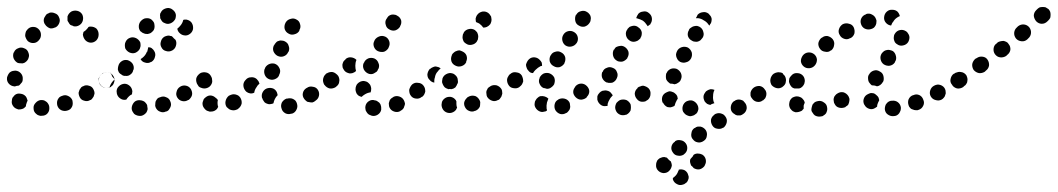

<svg xmlns="http://www.w3.org/2000/svg" viewBox="-27 -306 3024 549"><path d="M109 18Q115 11 114 1Q114 -3 112 -7Q110 -11 107 -14Q103 -17 99 -19Q95 -20 90 -20Q81 -19 75 -12Q68 -5 69 4Q69 9 71 13Q73 17 77 20Q80 23 84 24Q88 26 93 25Q103 25 109 18ZM174 6Q177 3 179 -1Q181 -5 181 -10Q181 -14 180 -19Q177 -27 169 -31Q160 -36 151 -32Q147 -31 143 -28Q140 -25 138 -21Q136 -17 136 -12Q136 -8 137 -4Q140 5 148 9Q157 13 166 10Q170 9 174 6ZM35 6Q31 7 26 7Q22 6 18 4Q14 2 11 -2Q8 -6 7 -10Q6 -14 7 -19Q7 -23 9 -27Q12 -31 15 -34Q22 -40 32 -38Q41 -37 47 -30Q49 -27 50 -24Q51 -21 52 -18Q50 -15 49 -11Q47 -6 47 -2Q46 -1 45 0Q44 1 43 2Q40 5 35 6ZM238 -26Q241 -29 242 -34Q244 -38 243 -43Q242 -47 240 -51Q236 -59 227 -61Q218 -64 210 -59H209Q205 -57 203 -53Q200 -50 199 -45Q197 -41 198 -37Q199 -32 201 -28Q205 -20 214 -18Q223 -15 231 -20H232Q236 -22 238 -26ZM297 -65Q299 -69 300 -73Q301 -78 300 -82Q299 -86 296 -90Q291 -98 282 -99Q273 -101 265 -95Q261 -93 259 -89Q256 -85 255 -81Q255 -76 256 -72Q257 -67 259 -64Q265 -56 274 -55Q283 -53 291 -58V-59Q295 -61 297 -65ZM-2 -67Q-8 -74 -7 -83V-84Q-6 -88 -4 -92Q-2 -96 1 -99Q5 -102 9 -103Q14 -104 18 -104Q27 -103 33 -96Q39 -89 38 -79Q38 -74 36 -71Q33 -67 30 -64Q29 -63 28 -62Q27 -62 26 -61Q21 -61 16 -59Q15 -59 14 -59Q14 -59 14 -59Q14 -59 14 -59Q4 -60 -2 -67ZM12 -139Q16 -130 24 -126Q28 -125 33 -125Q37 -124 42 -126Q46 -128 49 -131Q52 -134 54 -138V-139Q58 -147 54 -156Q51 -165 42 -168Q38 -170 33 -170Q29 -170 25 -168Q21 -167 17 -163Q14 -160 13 -156H12Q9 -147 12 -139ZM46 -212Q45 -208 45 -203Q46 -199 48 -195Q50 -191 53 -188Q61 -182 70 -183Q79 -184 85 -192Q91 -199 90 -209Q89 -218 82 -224Q75 -230 65 -229Q56 -228 50 -220Q47 -217 46 -212ZM249 -224Q242 -230 232 -230Q231 -230 229 -230Q228 -229 226 -229Q225 -228 225 -227Q219 -219 212 -215Q211 -213 211 -211Q210 -209 210 -207Q211 -198 217 -191Q224 -184 233 -184Q242 -184 249 -191Q255 -198 255 -207Q255 -207 255 -208Q255 -217 249 -224ZM98 -248Q98 -252 100 -256Q102 -260 105 -264Q108 -267 112 -268L113 -269Q121 -272 130 -268Q139 -265 142 -256Q146 -248 142 -239Q138 -230 130 -227H129Q123 -224 116 -225Q110 -227 105 -232Q103 -234 102 -236Q101 -237 101 -238Q100 -238 100 -239Q98 -243 98 -248ZM177 -273Q185 -277 194 -275Q203 -273 208 -265Q212 -257 210 -248Q208 -239 200 -234Q192 -229 183 -231L182 -232Q178 -233 174 -235Q171 -238 169 -242Q168 -243 167 -245Q167 -246 166 -247Q166 -248 166 -248Q166 -252 166 -256Q166 -257 166 -257Q166 -258 166 -259Q169 -268 177 -273Z M392 15Q389 19 386 21Q382 24 378 25Q373 26 369 25H368Q364 24 360 22Q356 20 354 16Q351 12 350 8Q349 3 350 -1Q352 -10 359 -16Q367 -21 376 -19H377Q381 -18 385 -16Q388 -14 391 -10Q392 -9 393 -7Q394 -5 394 -4Q394 0 395 3Q395 4 395 5Q395 6 395 7Q394 11 392 15ZM455 9Q458 5 460 1Q462 -3 462 -7Q462 -12 460 -16Q457 -25 448 -28Q440 -32 431 -28Q426 -27 423 -24Q420 -20 418 -16Q417 -12 417 -8Q416 -3 418 1Q422 10 430 13Q439 17 447 13H448Q452 12 455 9ZM518 -26Q521 -30 522 -34Q523 -38 522 -43Q521 -47 519 -51Q514 -59 505 -61Q496 -63 488 -58Q480 -53 478 -44Q475 -35 480 -27Q485 -19 494 -17Q503 -15 511 -20H512Q515 -22 518 -26ZM316 -25Q309 -30 307 -39V-40Q305 -49 310 -56Q316 -64 325 -66Q334 -68 342 -62Q349 -57 351 -48V-47Q352 -45 351 -42Q351 -39 350 -36Q348 -35 346 -34Q339 -29 334 -21Q334 -21 334 -21Q333 -21 333 -21Q324 -19 316 -25ZM576 -65Q578 -69 579 -73Q580 -77 579 -82Q578 -86 575 -90Q570 -97 561 -99Q552 -101 544 -95Q536 -90 534 -81Q533 -71 538 -64Q541 -60 544 -58Q548 -55 553 -55Q557 -54 561 -55Q566 -56 569 -58L570 -59Q573 -61 576 -65ZM256 -81Q257 -90 265 -95V-96Q269 -98 274 -99Q278 -100 282 -99Q284 -99 286 -98Q288 -98 290 -97Q292 -92 294 -87Q297 -83 301 -79Q301 -79 301 -79Q301 -79 301 -79Q296 -75 292 -69Q288 -63 286 -56Q278 -53 271 -56Q264 -58 260 -64Q254 -72 256 -81ZM320 -93Q316 -95 313 -99Q311 -103 310 -107Q310 -112 311 -116Q313 -126 321 -131Q328 -136 338 -134Q347 -131 352 -124Q357 -116 355 -107L354 -106Q353 -98 346 -93Q340 -88 332 -89Q331 -89 331 -89Q330 -89 329 -89Q328 -89 328 -89Q323 -90 320 -93ZM416 -143Q414 -134 406 -129H405Q397 -124 388 -127Q379 -129 375 -137Q380 -140 384 -144Q390 -150 393 -158H394Q396 -165 397 -171Q403 -171 407 -168Q412 -164 414 -160Q419 -152 416 -143ZM330 -177Q330 -173 331 -168Q333 -164 336 -161Q339 -158 343 -156Q352 -152 360 -155Q369 -159 373 -167V-168Q375 -172 375 -176Q375 -181 374 -185Q372 -189 369 -192Q366 -195 362 -197Q353 -201 345 -198Q336 -195 332 -186Q330 -182 330 -177ZM476 -175Q479 -184 475 -192Q470 -196 466 -201Q466 -201 466 -201Q465 -202 463 -203Q462 -203 461 -203Q456 -205 452 -204Q447 -203 443 -201Q435 -196 433 -187Q430 -178 435 -170Q439 -162 448 -160Q457 -157 466 -162Q474 -167 476 -175ZM521 -241Q516 -248 506 -250Q504 -250 502 -250Q499 -250 497 -249Q497 -249 497 -249Q495 -240 489 -233Q485 -228 480 -224Q481 -217 486 -212Q492 -206 499 -205Q508 -203 516 -209Q523 -214 525 -223V-224Q526 -233 521 -241ZM370 -233Q371 -242 378 -248Q381 -251 386 -253Q390 -254 394 -254Q399 -254 403 -252Q407 -250 410 -246Q413 -243 414 -239Q415 -234 415 -230Q415 -225 413 -221Q411 -217 408 -215L407 -214Q404 -211 400 -210Q395 -208 391 -209Q388 -209 386 -210Q383 -211 381 -212Q379 -213 378 -214Q377 -215 377 -215Q376 -216 375 -216Q369 -223 370 -233ZM431 -267Q433 -271 435 -274Q438 -278 442 -280Q446 -282 451 -283Q460 -284 467 -278Q475 -272 476 -263Q476 -259 475 -254Q474 -250 471 -247Q468 -243 464 -241Q461 -239 456 -238Q450 -237 444 -240Q438 -242 435 -247Q433 -251 431 -254Q431 -255 431 -256Q431 -257 431 -258Q430 -262 431 -267Z M821 7Q825 -1 822 -10Q821 -14 818 -18Q815 -21 811 -23Q807 -25 802 -25Q798 -25 794 -24Q793 -24 792 -24Q784 -21 779 -13Q775 -4 778 4Q780 13 789 18Q797 22 806 19Q807 19 808 19Q817 16 821 7ZM586 11Q582 13 577 13Q573 14 569 12Q564 11 561 8Q560 7 559 6Q556 3 554 -1Q552 -5 552 -10Q552 -14 554 -18Q555 -23 559 -26Q562 -29 566 -31Q570 -33 574 -33Q579 -33 583 -31Q587 -29 590 -26Q591 -26 591 -26Q592 -25 593 -23Q595 -22 596 -20Q594 -12 596 -3Q596 -2 597 -1Q596 1 595 3Q594 4 593 6Q590 9 586 11ZM664 -10Q665 -19 660 -27Q658 -30 654 -33Q650 -35 646 -36Q641 -37 637 -36Q633 -35 629 -33L627 -32Q620 -26 618 -17Q616 -8 621 0Q624 3 628 6Q631 8 636 9Q640 10 645 9Q649 8 653 6L654 5Q662 -1 664 -10ZM742 -8Q737 -9 733 -11Q729 -13 727 -17Q724 -21 723 -25Q722 -26 722 -27Q720 -36 725 -44Q730 -52 739 -54Q748 -56 756 -52Q764 -47 766 -38Q766 -37 766 -37Q766 -36 767 -35Q767 -34 767 -34Q762 -29 759 -23Q756 -17 755 -11Q754 -10 753 -10Q752 -9 750 -9Q746 -8 742 -8ZM885 -32Q887 -41 882 -49Q877 -57 867 -58Q858 -60 851 -55L849 -54Q841 -49 839 -40Q837 -31 843 -23Q845 -20 849 -17Q852 -14 857 -14Q861 -13 866 -13Q870 -14 874 -17L875 -18Q883 -23 885 -32ZM669 -60Q668 -69 674 -76L675 -77Q681 -85 691 -85Q700 -86 707 -80Q710 -77 712 -74Q714 -70 715 -67Q709 -62 706 -56Q701 -49 700 -41Q694 -38 688 -39Q682 -40 677 -44Q670 -51 669 -60ZM536 -67Q538 -63 541 -59Q544 -56 548 -55Q553 -53 557 -53Q566 -53 573 -59Q580 -66 580 -75L579 -77Q579 -86 573 -93Q566 -100 557 -99Q552 -99 548 -98Q544 -96 541 -93Q538 -90 536 -86Q534 -81 535 -77V-75Q535 -71 536 -67ZM940 -64Q943 -68 943 -73Q944 -77 943 -81Q942 -86 940 -89Q934 -97 925 -99Q916 -100 908 -95L907 -94Q903 -91 901 -88Q899 -84 898 -79Q897 -75 898 -71Q899 -66 901 -63Q907 -55 916 -53Q925 -52 933 -57L934 -58Q938 -61 940 -64ZM731 -90Q735 -82 744 -79Q753 -76 762 -81Q770 -85 772 -94L773 -96Q776 -105 771 -113Q767 -121 758 -124Q749 -126 741 -122Q732 -117 730 -109L729 -107Q727 -98 731 -90ZM755 -159Q759 -150 767 -146Q776 -142 784 -145Q793 -148 797 -157L798 -158Q800 -162 800 -167Q800 -171 798 -176Q797 -180 794 -183Q791 -186 787 -188Q783 -190 778 -190Q774 -191 770 -189Q765 -188 762 -184Q759 -181 757 -177L756 -176Q752 -167 755 -159ZM787 -223Q790 -214 798 -210Q806 -205 815 -208Q824 -210 829 -218V-220Q834 -228 831 -237Q829 -246 821 -250Q813 -255 804 -252Q795 -250 790 -242L789 -240Q785 -232 787 -223Z M1053 22Q1045 27 1036 25L1034 24Q1030 23 1027 21Q1023 18 1021 14Q1018 10 1018 6Q1017 2 1018 -3Q1020 -12 1028 -17Q1036 -22 1045 -19H1046Q1051 -18 1054 -15Q1058 -13 1060 -9Q1061 -8 1061 -7Q1062 -5 1062 -4Q1063 -1 1063 2Q1063 4 1063 5Q1063 7 1063 8Q1061 17 1053 22ZM1256 17Q1247 16 1241 9Q1240 8 1239 6Q1237 3 1236 -2Q1235 -6 1236 -10Q1236 -15 1239 -19Q1241 -22 1245 -25Q1252 -30 1262 -29Q1271 -27 1276 -20Q1277 -19 1277 -18Q1278 -17 1278 -16Q1278 -13 1278 -9Q1278 -3 1280 2Q1278 5 1277 8Q1275 10 1273 12Q1265 18 1256 17ZM1125 6Q1128 3 1129 -2Q1131 -6 1131 -10Q1130 -15 1128 -19Q1124 -27 1115 -30Q1106 -33 1098 -29L1097 -28Q1093 -26 1090 -23Q1087 -20 1086 -15Q1084 -11 1085 -7Q1085 -2 1087 2Q1091 10 1100 13Q1109 16 1117 12L1118 11Q1122 9 1125 6ZM1340 6Q1343 3 1345 -1Q1346 -5 1346 -10Q1347 -14 1345 -18Q1341 -27 1333 -31Q1324 -34 1316 -31L1314 -30Q1310 -29 1307 -25Q1304 -22 1302 -18Q1300 -14 1300 -10Q1300 -5 1302 -1Q1306 8 1314 11Q1323 15 1331 11H1332Q1337 9 1340 6ZM1404 -26Q1407 -29 1408 -34Q1410 -38 1409 -42Q1409 -47 1407 -51Q1402 -59 1393 -62Q1384 -64 1376 -60L1375 -59Q1371 -57 1368 -54Q1366 -50 1364 -46Q1363 -42 1364 -37Q1364 -33 1366 -29Q1371 -21 1380 -18Q1388 -15 1397 -20H1398Q1402 -22 1404 -26ZM1186 -36Q1188 -40 1189 -44Q1189 -49 1188 -53Q1187 -57 1184 -61Q1181 -65 1177 -67Q1173 -69 1169 -69Q1165 -70 1160 -69Q1156 -68 1152 -65L1151 -64Q1148 -61 1146 -57Q1144 -53 1143 -49Q1143 -45 1144 -40Q1145 -36 1148 -32Q1153 -25 1163 -24Q1172 -23 1179 -29H1180Q1184 -32 1186 -36ZM990 -46Q989 -51 990 -55V-56Q991 -60 993 -64Q996 -68 999 -70Q1003 -73 1008 -74Q1012 -75 1016 -74Q1021 -73 1024 -71Q1028 -68 1031 -64Q1033 -61 1034 -56Q1035 -52 1034 -48V-46Q1034 -45 1033 -44Q1033 -43 1033 -42Q1024 -41 1016 -36Q1011 -33 1007 -29Q1003 -30 999 -32Q996 -34 993 -38Q991 -42 990 -46ZM1245 -56Q1242 -59 1240 -63Q1238 -67 1237 -71Q1237 -75 1238 -80V-81Q1241 -90 1249 -94Q1258 -99 1267 -96Q1271 -95 1274 -92Q1278 -89 1280 -85Q1282 -81 1282 -77Q1283 -72 1282 -68L1281 -67Q1279 -61 1275 -56Q1270 -52 1264 -51Q1259 -52 1254 -51Q1254 -51 1254 -51Q1253 -52 1253 -52Q1249 -53 1245 -56ZM1465 -64Q1468 -68 1468 -73Q1469 -77 1468 -81Q1467 -86 1465 -89Q1459 -97 1450 -99Q1441 -100 1433 -95V-94Q1425 -89 1423 -80Q1422 -71 1427 -63Q1432 -55 1441 -54Q1451 -52 1458 -57L1459 -58Q1463 -61 1465 -64ZM939 -65Q941 -69 942 -74Q943 -78 942 -82Q941 -87 938 -90Q933 -98 924 -100Q915 -101 907 -96H906Q903 -93 900 -89Q898 -85 897 -81Q896 -77 897 -72Q898 -68 900 -64Q906 -57 915 -55Q924 -53 932 -58L933 -59Q936 -62 939 -65ZM1225 -102Q1228 -107 1233 -110Q1230 -113 1227 -114Q1223 -115 1219 -116Q1215 -116 1211 -114Q1206 -112 1203 -109H1202Q1196 -102 1195 -93Q1195 -83 1202 -77Q1204 -74 1208 -72Q1211 -70 1215 -70Q1214 -78 1217 -86V-87Q1219 -96 1225 -102ZM1011 -117Q1011 -113 1013 -108Q1015 -104 1018 -101Q1021 -98 1025 -96Q1029 -94 1034 -94Q1038 -94 1042 -96Q1046 -98 1050 -101Q1053 -104 1054 -108L1055 -109Q1059 -118 1055 -126Q1052 -135 1043 -139Q1034 -142 1026 -139Q1017 -135 1014 -127L1013 -126Q1011 -122 1011 -117ZM990 -102 989 -101Q986 -99 981 -97Q977 -96 973 -96Q968 -97 964 -99Q960 -101 957 -105Q955 -108 953 -112Q952 -117 952 -121Q953 -126 955 -130Q957 -133 961 -136V-137Q968 -143 977 -142Q986 -141 992 -135V-134Q989 -127 989 -118Q989 -110 991 -103Q991 -103 990 -103Q990 -102 990 -102ZM1264 -130Q1267 -122 1276 -118Q1284 -114 1293 -117Q1302 -120 1306 -128V-130Q1310 -138 1307 -147Q1304 -155 1295 -159Q1291 -161 1287 -162Q1282 -162 1278 -160Q1274 -159 1271 -156Q1267 -153 1265 -149V-148Q1261 -139 1264 -130ZM1042 -173Q1045 -164 1053 -160Q1062 -156 1071 -158Q1079 -161 1084 -169V-170Q1089 -179 1086 -188Q1083 -197 1075 -201Q1066 -205 1058 -202Q1049 -199 1044 -191V-190Q1039 -182 1042 -173ZM1296 -204Q1295 -199 1296 -195Q1297 -191 1299 -187Q1302 -183 1306 -181Q1313 -176 1322 -178Q1332 -180 1337 -188V-189Q1340 -192 1340 -197Q1341 -201 1340 -206Q1339 -210 1337 -214Q1334 -217 1331 -220Q1323 -225 1314 -223Q1304 -221 1299 -213V-212Q1296 -208 1296 -204ZM1076 -235Q1078 -226 1086 -222Q1094 -217 1103 -219Q1112 -222 1117 -230V-231Q1122 -239 1120 -248Q1117 -257 1109 -261Q1105 -264 1101 -264Q1097 -265 1092 -264Q1088 -263 1084 -260Q1081 -257 1079 -253L1078 -252Q1073 -244 1076 -235ZM1337 -263 1338 -264Q1343 -271 1353 -273Q1362 -274 1369 -269Q1373 -266 1375 -262Q1378 -259 1378 -254Q1379 -250 1378 -245Q1377 -241 1375 -237L1374 -236Q1371 -232 1365 -229Q1360 -227 1355 -227Q1350 -234 1343 -239Q1339 -241 1334 -243Q1333 -248 1333 -253Q1334 -258 1337 -263Z M1912 184Q1914 181 1914 179Q1923 177 1931 181Q1939 186 1941 195Q1943 199 1942 204Q1941 208 1939 212Q1937 216 1933 218Q1930 221 1925 222Q1916 225 1908 220Q1900 216 1897 207Q1897 206 1897 205Q1897 204 1897 203Q1899 201 1902 199Q1909 193 1912 184ZM1893 161Q1892 158 1891 155Q1890 155 1890 155Q1884 150 1880 145Q1878 144 1876 144Q1874 143 1872 143Q1867 143 1863 145Q1859 146 1856 149Q1852 152 1851 156Q1849 160 1849 165Q1848 175 1855 182Q1861 188 1870 189Q1880 189 1886 183Q1893 176 1894 167V166Q1894 164 1893 161ZM1991 150Q1993 159 1988 167V168Q1985 172 1982 174Q1978 177 1974 178Q1969 179 1965 178Q1961 177 1957 175Q1957 175 1956 174Q1956 174 1956 174Q1956 174 1956 174Q1953 170 1949 167Q1948 165 1948 164Q1947 162 1947 161Q1946 158 1946 155Q1946 152 1947 149Q1951 145 1954 141Q1955 139 1956 137Q1961 133 1968 133Q1975 133 1981 136Q1989 141 1991 150ZM1929 135Q1929 135 1929 135Q1937 129 1938 120Q1939 111 1934 104Q1928 96 1919 95Q1910 93 1903 98V99Q1895 104 1893 113Q1891 122 1897 130Q1902 138 1911 139Q1920 141 1928 136Q1928 136 1929 135ZM1994 83Q1996 74 1991 66Q1988 62 1985 60Q1981 57 1976 56Q1972 56 1968 56Q1963 57 1960 60H1959Q1951 65 1950 75Q1948 84 1953 91Q1956 95 1960 98Q1963 100 1968 101Q1972 102 1976 101Q1981 100 1985 97Q1993 92 1994 83ZM2051 44Q2053 35 2047 27Q2045 24 2041 21Q2037 19 2033 18Q2029 17 2024 18Q2020 19 2016 21V22Q2008 27 2006 36Q2005 45 2010 53Q2015 61 2024 62Q2033 64 2041 59H2042Q2049 53 2051 44ZM1961 21Q1965 19 1967 15Q1969 11 1970 6Q1970 2 1969 -2Q1966 -11 1958 -16Q1950 -21 1941 -18Q1932 -16 1927 -7Q1923 1 1925 10Q1926 14 1929 17Q1932 21 1936 23Q1940 25 1944 26Q1948 27 1953 25Q1958 24 1961 21ZM2108 5Q2109 -4 2104 -11Q2101 -15 2098 -18Q2094 -20 2090 -21Q2085 -22 2081 -21Q2076 -20 2073 -17H2072Q2065 -12 2063 -3Q2061 7 2066 14Q2069 18 2073 20Q2076 23 2081 24Q2085 24 2090 24Q2094 23 2098 20Q2106 15 2108 5ZM1771 17Q1774 14 1776 10Q1777 5 1777 1Q1777 -4 1776 -8Q1772 -16 1764 -20Q1755 -23 1746 -20Q1742 -18 1739 -15Q1735 -12 1734 -8Q1732 -3 1732 1Q1732 6 1734 10Q1737 18 1746 22Q1754 25 1763 22H1764Q1768 20 1771 17ZM1599 11Q1602 8 1603 3Q1604 -1 1603 -5Q1603 -10 1601 -14Q1596 -22 1587 -24Q1578 -26 1570 -22L1569 -21Q1561 -17 1559 -8Q1557 1 1561 9Q1566 17 1575 20Q1584 22 1592 17H1593Q1596 15 1599 11ZM1513 11Q1505 6 1502 -3Q1501 -8 1502 -12Q1502 -16 1505 -20Q1507 -24 1511 -27Q1514 -30 1518 -31Q1525 -32 1531 -30Q1537 -28 1541 -24Q1539 -19 1537 -13Q1535 -4 1536 5Q1537 7 1537 10Q1536 11 1534 12Q1532 13 1530 13Q1521 16 1513 11ZM1890 1Q1886 1 1881 0Q1877 -2 1874 -5Q1871 -8 1869 -12H1868Q1864 -21 1867 -30Q1870 -38 1879 -42Q1883 -44 1887 -45Q1892 -45 1896 -43Q1900 -42 1903 -39Q1907 -36 1909 -32Q1910 -30 1910 -28Q1911 -26 1911 -24Q1909 -21 1908 -19Q1904 -12 1902 -4Q1901 -3 1901 -3Q1900 -2 1899 -2Q1895 0 1890 1ZM1691 -6Q1683 -12 1681 -21Q1681 -26 1681 -30Q1682 -35 1685 -38Q1688 -42 1691 -44Q1695 -47 1700 -47Q1704 -48 1708 -47Q1713 -46 1716 -44Q1719 -42 1721 -39Q1724 -36 1725 -33Q1724 -32 1723 -31Q1717 -25 1713 -16Q1710 -10 1710 -3Q1709 -3 1709 -3Q1708 -3 1707 -3Q1698 -1 1691 -6ZM1985 -24Q1984 -29 1985 -33Q1986 -37 1989 -41Q1991 -45 1995 -47Q2000 -50 2005 -51Q2011 -51 2016 -49Q2012 -41 2012 -32Q2011 -23 2014 -14Q2015 -13 2016 -11Q2014 -11 2013 -10Q2008 -9 2004 -6Q1999 -7 1995 -9Q1991 -12 1988 -16Q1986 -20 1985 -24ZM2161 -25Q2163 -29 2164 -33Q2165 -38 2164 -42Q2163 -47 2160 -50Q2155 -58 2146 -60Q2137 -61 2129 -56Q2125 -53 2123 -50Q2120 -46 2119 -41Q2119 -37 2119 -33Q2120 -28 2123 -25Q2128 -17 2137 -15Q2147 -13 2154 -19H2155Q2158 -22 2161 -25ZM1826 -21Q1833 -28 1833 -37Q1834 -46 1828 -53Q1825 -56 1821 -58Q1817 -60 1812 -61Q1808 -61 1804 -59Q1799 -58 1796 -55V-54Q1789 -48 1788 -39Q1788 -30 1794 -23Q1797 -19 1801 -17Q1805 -15 1809 -15Q1814 -15 1818 -16Q1822 -18 1826 -21ZM1656 -36Q1658 -40 1658 -45Q1658 -49 1656 -53Q1654 -57 1651 -60Q1644 -67 1635 -67Q1626 -67 1619 -60Q1616 -56 1614 -52Q1612 -48 1612 -43Q1612 -39 1614 -35Q1616 -31 1619 -28Q1626 -21 1635 -21Q1645 -22 1651 -28V-29Q1654 -32 1656 -36ZM1516 -66Q1512 -74 1516 -83V-84Q1520 -92 1528 -96Q1537 -99 1545 -96Q1554 -92 1558 -84Q1561 -75 1558 -67V-66Q1555 -60 1549 -56Q1544 -52 1537 -52Q1533 -53 1530 -54Q1529 -54 1529 -54Q1528 -54 1528 -54Q1528 -54 1528 -54Q1520 -57 1516 -66ZM2217 -64Q2220 -68 2220 -73Q2221 -77 2220 -81Q2219 -86 2217 -89Q2211 -97 2202 -99Q2193 -100 2185 -95Q2181 -92 2179 -88Q2177 -85 2176 -80Q2175 -76 2176 -71Q2177 -67 2179 -63Q2185 -56 2194 -54Q2203 -52 2211 -58Q2215 -61 2217 -64ZM1465 -65Q1468 -69 1469 -73Q1469 -78 1468 -82Q1467 -86 1465 -90Q1460 -98 1450 -99Q1441 -101 1434 -96L1433 -95Q1429 -93 1427 -89Q1425 -85 1424 -81Q1423 -77 1424 -72Q1425 -68 1428 -64Q1433 -57 1442 -55Q1451 -53 1459 -59Q1463 -61 1465 -65ZM1877 -87Q1877 -92 1878 -96L1879 -97Q1882 -105 1891 -109Q1899 -112 1908 -109Q1912 -107 1915 -104Q1918 -101 1920 -97Q1922 -92 1922 -88Q1922 -83 1920 -79Q1918 -73 1913 -70Q1908 -66 1902 -65Q1896 -67 1889 -67Q1886 -69 1883 -72Q1880 -75 1878 -79Q1877 -83 1877 -87ZM1695 -83Q1692 -91 1695 -100H1696Q1699 -109 1708 -112Q1716 -116 1725 -112Q1734 -109 1737 -100Q1741 -92 1737 -83Q1735 -78 1732 -75Q1729 -72 1725 -70Q1722 -69 1720 -69Q1717 -69 1715 -69Q1714 -69 1713 -69Q1711 -70 1709 -70Q1709 -70 1708 -70Q1708 -70 1708 -70Q1699 -74 1695 -83ZM1479 -112Q1477 -117 1477 -121Q1478 -125 1480 -129Q1482 -133 1485 -136L1486 -137Q1493 -143 1502 -142Q1511 -141 1517 -134Q1520 -131 1522 -127Q1523 -122 1523 -118Q1521 -117 1519 -117Q1511 -113 1504 -106Q1500 -102 1497 -97Q1493 -97 1489 -99Q1486 -101 1483 -105Q1480 -108 1479 -112ZM1545 -130Q1548 -121 1556 -117Q1564 -112 1573 -114Q1582 -117 1587 -125V-126Q1591 -134 1589 -143Q1586 -152 1578 -156Q1570 -161 1561 -158Q1552 -156 1548 -148L1547 -147Q1543 -139 1545 -130ZM1909 -160Q1907 -156 1906 -151Q1906 -147 1907 -143Q1909 -138 1911 -135Q1914 -131 1918 -129Q1927 -125 1935 -128Q1944 -130 1949 -139Q1953 -147 1951 -156Q1948 -165 1940 -170Q1931 -174 1922 -171Q1913 -168 1909 -160ZM1726 -147Q1728 -138 1736 -133Q1740 -130 1744 -130Q1749 -129 1753 -130Q1757 -131 1761 -134Q1765 -137 1767 -140V-141Q1772 -149 1770 -158Q1767 -167 1759 -172Q1756 -174 1751 -175Q1747 -175 1742 -174Q1738 -173 1734 -171Q1731 -168 1729 -164H1728Q1724 -156 1726 -147ZM1581 -190Q1583 -181 1590 -176Q1598 -171 1607 -173Q1616 -175 1621 -182L1622 -183Q1627 -191 1625 -200Q1623 -209 1615 -214Q1607 -219 1598 -217Q1589 -215 1584 -207Q1579 -199 1581 -190ZM1940 -203Q1943 -194 1951 -190Q1955 -187 1959 -187Q1964 -186 1968 -187Q1972 -188 1976 -191Q1979 -194 1982 -198Q1987 -206 1984 -215Q1982 -224 1974 -229Q1970 -231 1966 -232Q1961 -232 1957 -231Q1953 -230 1949 -227Q1945 -225 1943 -221V-220Q1938 -212 1940 -203ZM1763 -205Q1765 -196 1772 -191Q1776 -188 1780 -187Q1785 -186 1789 -187Q1793 -188 1797 -190Q1801 -193 1804 -196V-197Q1809 -204 1808 -214Q1806 -223 1798 -228Q1795 -231 1790 -232Q1786 -233 1782 -232Q1777 -231 1773 -229Q1770 -226 1767 -223V-222Q1761 -215 1763 -205ZM1618 -246Q1620 -237 1628 -233Q1636 -228 1645 -230Q1654 -233 1659 -241Q1662 -245 1662 -250Q1663 -254 1662 -258Q1661 -263 1658 -266Q1655 -270 1651 -272Q1643 -277 1634 -274Q1625 -272 1621 -264H1620Q1616 -256 1618 -246ZM1797 -264V-265Q1802 -272 1812 -273Q1821 -275 1828 -269Q1836 -263 1837 -254Q1838 -245 1833 -238V-237Q1831 -235 1829 -234Q1827 -232 1825 -231Q1824 -233 1823 -234Q1818 -242 1811 -247Q1804 -251 1796 -253Q1794 -254 1792 -254Q1793 -257 1794 -259Q1795 -262 1797 -264ZM1967 -262V-263Q1973 -270 1982 -271Q1991 -273 1999 -267Q2002 -264 2005 -260Q2007 -257 2008 -252Q2008 -248 2007 -243Q2006 -239 2003 -236V-235Q2003 -235 2002 -234Q2002 -233 2001 -233Q2000 -235 1998 -237Q1993 -244 1985 -248Q1978 -253 1969 -254Q1966 -254 1963 -254Q1964 -257 1965 -258Q1966 -260 1967 -262Z M2328 24Q2332 22 2335 18Q2337 14 2338 10Q2339 6 2338 1Q2337 -8 2329 -13Q2321 -19 2312 -17Q2307 -16 2303 -14Q2300 -11 2297 -8Q2295 -4 2294 1Q2293 5 2293 9Q2294 14 2297 17Q2299 21 2303 24Q2306 26 2311 27Q2315 28 2320 27Q2325 27 2328 24ZM2537 24Q2541 22 2544 18Q2546 15 2548 10Q2549 6 2549 2Q2548 -8 2540 -14Q2533 -19 2524 -18H2523Q2519 -18 2515 -16Q2511 -14 2508 -10Q2505 -7 2504 -2Q2503 2 2503 6Q2504 16 2511 21Q2519 27 2528 26Q2533 26 2537 24ZM2257 14Q2253 15 2248 15Q2244 14 2240 12Q2236 9 2234 6Q2233 5 2233 5Q2228 -3 2230 -12Q2231 -21 2239 -27Q2243 -29 2247 -30Q2251 -31 2256 -30Q2260 -29 2264 -27Q2268 -24 2270 -21Q2270 -21 2270 -21Q2272 -19 2273 -16Q2274 -14 2274 -12Q2272 -8 2271 -4Q2271 1 2271 5Q2269 7 2268 8Q2267 10 2265 11Q2261 13 2257 14ZM2613 -4Q2617 -12 2613 -21Q2610 -30 2602 -34Q2593 -38 2585 -34H2584Q2575 -31 2571 -22Q2568 -14 2571 -5Q2572 -1 2575 2Q2578 6 2583 7Q2587 9 2591 9Q2596 10 2600 8Q2609 5 2613 -4ZM2458 5Q2449 2 2445 -6Q2445 -7 2444 -7Q2440 -16 2443 -24Q2446 -33 2455 -37Q2459 -39 2463 -40Q2467 -40 2472 -39Q2476 -37 2479 -34Q2483 -31 2485 -27Q2485 -27 2485 -27Q2486 -25 2486 -23Q2487 -21 2487 -19Q2484 -14 2482 -8Q2481 -5 2481 -1Q2480 0 2478 1Q2477 2 2475 3Q2467 8 2458 5ZM2398 -6Q2400 -10 2401 -14Q2402 -19 2402 -23Q2401 -27 2399 -31Q2394 -39 2385 -42Q2376 -44 2368 -39Q2364 -37 2361 -33Q2358 -30 2357 -25Q2356 -21 2357 -17Q2357 -12 2360 -8Q2364 0 2373 2Q2382 4 2391 0V-1Q2395 -3 2398 -6ZM2672 -27Q2675 -30 2676 -35Q2678 -39 2677 -43Q2677 -48 2675 -52Q2671 -60 2662 -63Q2653 -66 2644 -61Q2636 -57 2633 -48Q2630 -39 2634 -31Q2639 -22 2648 -20Q2657 -17 2665 -21Q2669 -23 2672 -27ZM2237 -57Q2234 -60 2232 -64Q2230 -68 2229 -72Q2229 -77 2230 -81V-82Q2232 -86 2235 -89Q2238 -93 2242 -95Q2246 -97 2250 -97Q2255 -97 2259 -96Q2268 -93 2272 -85Q2276 -76 2273 -68V-67Q2271 -62 2267 -58Q2263 -54 2258 -53Q2252 -53 2245 -53Q2245 -53 2245 -53Q2245 -53 2245 -53Q2240 -54 2237 -57ZM2736 -73Q2737 -82 2732 -90Q2730 -93 2726 -96Q2722 -98 2718 -99Q2713 -100 2709 -99Q2704 -98 2701 -95H2700Q2693 -90 2691 -80Q2689 -71 2695 -64Q2697 -60 2701 -57Q2705 -55 2709 -54Q2714 -53 2718 -54Q2722 -55 2726 -58Q2734 -64 2736 -73ZM2212 -96Q2210 -97 2208 -98Q2206 -99 2203 -99Q2199 -100 2195 -99Q2190 -98 2187 -96L2186 -95Q2182 -93 2180 -89Q2178 -85 2177 -81Q2176 -77 2177 -72Q2178 -68 2181 -64Q2183 -60 2187 -58Q2191 -56 2195 -55Q2199 -54 2203 -55Q2207 -55 2210 -57Q2207 -64 2207 -72Q2206 -80 2209 -88V-89Q2210 -92 2212 -96ZM2455 -84Q2455 -88 2457 -92L2458 -93Q2462 -101 2471 -104Q2480 -107 2488 -102Q2492 -100 2495 -97Q2498 -93 2499 -89Q2500 -85 2500 -80Q2500 -76 2498 -72L2497 -71Q2495 -67 2490 -63Q2486 -60 2480 -59Q2479 -60 2479 -60Q2473 -62 2466 -62Q2463 -64 2460 -68Q2457 -71 2456 -75Q2455 -79 2455 -84ZM2263 -131Q2264 -122 2271 -116Q2278 -110 2288 -111Q2297 -112 2303 -119Q2309 -126 2309 -136Q2308 -145 2301 -151Q2293 -157 2284 -156Q2275 -155 2269 -148Q2263 -140 2263 -131ZM2491 -136Q2493 -127 2500 -122Q2508 -117 2517 -118Q2527 -120 2532 -128V-129Q2537 -136 2535 -145Q2533 -155 2526 -160Q2522 -162 2517 -163Q2513 -164 2509 -163Q2504 -162 2501 -160Q2497 -157 2494 -153Q2489 -145 2491 -136ZM2313 -183Q2312 -174 2318 -166Q2323 -159 2333 -158Q2342 -156 2349 -162H2350Q2357 -168 2358 -177Q2360 -186 2354 -194Q2348 -201 2339 -203Q2330 -204 2323 -198H2322Q2315 -192 2313 -183ZM2529 -202Q2528 -197 2529 -193Q2530 -189 2532 -185Q2535 -181 2539 -179Q2546 -174 2555 -176Q2565 -178 2570 -186Q2572 -190 2573 -194Q2574 -199 2573 -203Q2572 -207 2569 -211Q2567 -215 2563 -217Q2555 -222 2546 -220Q2537 -218 2532 -210Q2529 -206 2529 -202ZM2372 -223Q2369 -214 2374 -206Q2378 -198 2387 -195Q2396 -192 2404 -197H2405Q2413 -201 2416 -210Q2418 -219 2414 -228Q2410 -236 2401 -238Q2392 -241 2383 -237Q2375 -232 2372 -223ZM2436 -254Q2432 -246 2435 -237Q2438 -228 2446 -224Q2455 -220 2464 -223Q2468 -224 2472 -227Q2475 -230 2477 -234Q2479 -238 2479 -243Q2480 -247 2478 -251Q2475 -260 2467 -264Q2459 -269 2450 -266L2449 -265Q2440 -262 2436 -254ZM2509 -273Q2516 -279 2525 -278Q2533 -278 2539 -273Q2544 -268 2546 -260Q2541 -258 2537 -255Q2530 -250 2526 -242H2525Q2523 -238 2521 -233Q2512 -234 2506 -241Q2500 -248 2501 -257Q2502 -267 2509 -273Z M2736 -66Q2739 -70 2739 -74Q2740 -79 2739 -83Q2738 -87 2736 -91Q2730 -99 2721 -100Q2712 -102 2704 -96L2701 -94Q2697 -91 2695 -88Q2693 -84 2692 -79Q2691 -75 2692 -71Q2693 -66 2696 -63Q2701 -55 2710 -53Q2719 -52 2727 -57L2730 -60Q2734 -62 2736 -66ZM2801 -118Q2802 -127 2797 -135Q2792 -143 2782 -144Q2773 -145 2766 -140L2762 -138Q2755 -132 2753 -123Q2752 -114 2757 -106Q2763 -99 2772 -97Q2781 -96 2789 -101L2792 -104Q2799 -109 2801 -118ZM2862 -163Q2863 -173 2857 -180Q2855 -184 2851 -186Q2847 -188 2843 -189Q2838 -189 2834 -188Q2829 -187 2826 -185L2823 -182Q2815 -177 2814 -167Q2813 -158 2818 -151Q2824 -143 2833 -142Q2842 -141 2850 -146L2853 -149Q2860 -154 2862 -163ZM2921 -211Q2922 -220 2916 -228Q2910 -235 2901 -236Q2892 -237 2884 -231L2881 -228Q2874 -222 2873 -213Q2872 -204 2878 -196Q2884 -189 2894 -188Q2903 -187 2910 -193L2913 -196Q2920 -202 2921 -211ZM2976 -255Q2977 -259 2977 -264Q2977 -268 2976 -272Q2974 -277 2971 -280Q2967 -283 2963 -285Q2959 -286 2955 -286Q2950 -286 2946 -285Q2942 -283 2939 -280L2936 -277Q2929 -270 2929 -261Q2930 -252 2936 -245Q2943 -238 2952 -238Q2961 -238 2968 -245L2971 -248Q2974 -251 2976 -255Z"/></svg>

Font: FRB American Cursive Guidelines Dotted Extrabold
Style: Bold Italic
Weight: 800
Italic angle: -25°
Version: Version 2.0;Modular Font Editor K font №1